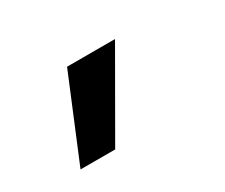

<svg xmlns="http://www.w3.org/2000/svg" viewBox="-65 -307 730 624"><g transform="rotate(-30 300.0 4.5)"><path d="M221 160H91L220 -151H400Z"/></g></svg>

Font: JetBrains Mono Extra Bold
Style: Italic
Weight: 800
Italic angle: -9°
Monospace: yes
Designer: Philipp Nurullin, Konstantin Bulenkov
Foundry: JetBrains
Version: 2.002